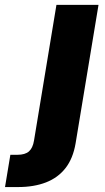

<svg xmlns="http://www.w3.org/2000/svg" viewBox="-132 -549 424 773"><path d="M95.2 -529.3H264.6L172.4 27.8Q162.1 88.9 131.8 127.7Q101.6 166.5 53.2 185.3Q4.9 204.1 -59.6 204.1H-111.8L-90.3 74.2H-62Q-30.8 74.2 -15.4 60.5Q0 46.9 4.9 17.1Z"/></svg>

Font: Inter 24pt ExtraBold
Style: Italic
Weight: 800
Italic angle: -9.3988°
Designer: Rasmus Andersson
Foundry: rsms
Version: Version 4.001;git-66647c0bb